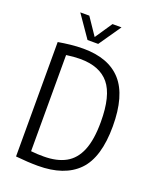

<svg xmlns="http://www.w3.org/2000/svg" viewBox="-170 -1046 941 1151"><g transform="rotate(20 300.0 -470.0)"><path d="M214 6Q151 6 72.5 -2V-732Q109.5 -738.5 150 -743Q190.5 -747.5 231.5 -747.5Q393.5 -747.5 474.8 -656.2Q556 -565 556 -370Q556 -170.5 469.5 -82.2Q383 6 214 6ZM228 -58.5Q311.5 -58.5 367.2 -89Q423 -119.5 451.2 -187.8Q479.5 -256 479.5 -370Q479.5 -538 419.5 -610.5Q359.5 -683 235.5 -683Q193.5 -683 146.5 -676V-62.5Q169 -60 188.8 -59.2Q208.5 -58.5 228 -58.5ZM236.5 -804.5 139 -945.5H196.5L270.5 -836L344.5 -945.5H402L304.5 -804.5Z"/></g></svg>

Font: Encode Sans Condensed
Style: Regular
Weight: 400
Width: 3
Designer: Multiple Designers
Foundry: Impallari Type
Version: Version 3.000; ttfautohint (v1.8.3) -l 8 -r 50 -G 200 -x 14 